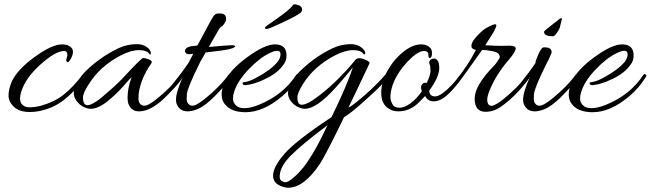

<svg xmlns="http://www.w3.org/2000/svg" viewBox="-20 -499 3050 900"><path d="M291 -220 296 -240Q296 -260 281 -260Q240 -260 169 -196Q98 -132 79 -67Q74 -50 74 -36.5Q74 -23 80 -14Q92 4 117 4Q142 4 171 -3Q235 -21 277.5 -54.5Q320 -88 367 -148Q371 -153 376.5 -151Q382 -149 382 -145.5Q382 -142 379 -135Q331 -70 278.5 -29.5Q226 11 157 23Q137 26 120 26Q71 26 45.5 2Q20 -22 20 -51Q20 -80 34 -114Q59 -171 141 -231Q223 -291 271 -291Q283 -291 294 -288Q322 -278 322 -256Q322 -241 311 -222Q300 -203 294.5 -208.5Q289 -214 291 -220Z M405 11Q389 11 370.5 1.5Q352 -8 339 -25.5Q326 -43 326 -63Q326 -83 335 -101Q355 -143 399.5 -182.5Q444 -222 492 -250Q540 -278 568 -285Q596 -292 622.5 -292Q649 -292 668 -278.5Q687 -265 687 -250Q687 -245 686 -244Q685 -243 681 -245Q669 -264 631.5 -264Q594 -264 546.5 -239.5Q499 -215 457 -178Q422 -145 395.5 -103.5Q369 -62 369 -43Q369 -6 390 -6Q411 -6 454 -40Q525 -100 551 -128Q643 -227 650 -227Q662 -227 679 -220Q696 -213 690 -203Q639 -131 630 -58Q629 -49 629 -35Q629 -21 637 -12Q652 4 678 -10Q704 -24 750.5 -66Q797 -108 825 -148Q829 -153 834 -150.5Q839 -148 839 -146Q839 -131 791.5 -80.5Q744 -30 719 -12Q672 23 632 23Q594 23 581 -15Q578 -27 578 -42Q578 -87 597 -137Q593 -135 560 -97Q527 -59 483.5 -24Q440 11 405 11Z M972 -280Q1049 -287 1065.5 -287Q1082 -287 1082 -282Q1082 -276 1058.5 -269.5Q1035 -263 944 -253Q939 -244 932 -232Q917 -208 916 -203Q859 -89 856 -58Q855 -49 855 -35Q855 -21 863 -12Q877 4 903 -10Q929 -24 975.5 -66Q1022 -108 1051 -148Q1055 -153 1061 -150Q1076 -143 1009 -71Q945 -2 902 14Q877 23 860 23Q820 23 807 -15Q805 -22 805 -32Q805 -67 837 -138Q832 -127 798 -88Q789 -78 784 -88Q783 -90 783 -93.5Q783 -97 787 -102Q836 -163 864 -205Q864 -206 886 -247Q876 -245 865.5 -245Q855 -245 850 -251.5Q845 -258 849 -267Q856 -283 902 -285Q903 -287 906 -287L956 -380Q960 -388 965 -396.5Q970 -405 972.5 -409.5Q975 -414 978 -419Q981 -424 983 -426Q985 -428 987 -430Q991 -436 1010.5 -436Q1030 -436 1037 -425Q1040 -421 1040 -411.5Q1040 -402 1033 -390.5Q1026 -379 1018 -374Q1010 -369 1007 -363L959 -279Z M1269 -291Q1323 -291 1323 -239Q1323 -212 1308 -195Q1283 -158 1227 -130.5Q1171 -103 1132 -100Q1118 -99 1117 -108Q1116 -112 1119.5 -113Q1123 -114 1125 -114Q1148 -116 1184 -136Q1251 -172 1282 -210Q1295 -228 1295 -244.5Q1295 -261 1279 -261Q1266 -261 1244 -250Q1197 -228 1145 -173.5Q1093 -119 1077 -67Q1072 -51 1072 -35.5Q1072 -20 1085 -6Q1098 8 1125 8Q1155 8 1194 -8Q1307 -54 1368 -147Q1374 -155 1379 -150Q1387 -147 1380 -138Q1350 -88 1304 -49Q1215 27 1131 27Q1059 27 1030 -16Q1019 -33 1019 -57Q1019 -81 1032 -114Q1057 -171 1139 -231Q1221 -291 1269 -291ZM1365 -479 1384 -473Q1396 -466 1396 -455Q1396 -446 1389 -439Q1373 -426 1307.5 -395Q1242 -364 1232 -363.5Q1222 -363 1222 -366.5Q1222 -370 1224 -372.5Q1226 -375 1237 -383Q1248 -391 1261.5 -400Q1275 -409 1281.5 -414Q1288 -419 1306 -432Q1340 -457 1355 -477Q1361 -479 1365 -479Z M1331 381Q1323 381 1311 378Q1260 365 1260 324.5Q1260 284 1312.5 223Q1365 162 1534 50Q1606 -97 1634 -183Q1578 -115 1554 -89Q1464 11 1409 11Q1393 11 1374.5 1.5Q1356 -8 1343 -25.5Q1330 -43 1330 -63Q1330 -116 1404 -182Q1448 -222 1496 -250Q1544 -278 1572 -285Q1600 -292 1626 -292Q1652 -292 1672 -278Q1692 -264 1692 -250Q1692 -242 1684 -245Q1673 -264 1635.5 -264Q1598 -264 1550.5 -239.5Q1503 -215 1465 -181.5Q1427 -148 1400.5 -105.5Q1374 -63 1374 -43Q1374 -8 1394 -8Q1422 -8 1480 -54Q1566 -121 1645 -217Q1658 -236 1699 -216Q1715 -208 1712 -202Q1699 -173 1664.5 -101.5Q1630 -30 1613 6Q1636 -6 1691.5 -54.5Q1747 -103 1789 -152Q1811 -178 1811 -160Q1811 -135 1691 -28Q1622 34 1593 50Q1508 225 1479 270Q1404 381 1331 381ZM1515 88Q1395 178 1343 230.5Q1291 283 1291 329Q1291 343 1300 349Q1309 355 1319 355Q1329 355 1348 340Q1367 325 1380.5 310.5Q1394 296 1404 283.5Q1414 271 1426.5 251.5Q1439 232 1446 221Q1453 210 1465.5 186.5Q1478 163 1482.5 154.5Q1487 146 1499.5 120Q1512 94 1515 88Z M1980 -110Q1998 -147 1998 -167Q1998 -187 1993.5 -198.5Q1989 -210 1997.5 -218Q2006 -226 2019 -224Q2039 -219 2039 -179Q2039 -139 1992 -74Q1993 -47 2020 -47Q2047 -47 2102 -105Q2128 -135 2134.5 -144Q2141 -153 2146 -150.5Q2151 -148 2151 -146Q2151 -136 2115 -94Q2058 -24 2014 -24Q1985 -24 1973 -49Q1953 -28 1934 -10Q1895 23 1847 23Q1820 23 1802 10Q1767 -11 1767 -65Q1767 -124 1807 -185Q1830 -221 1861 -248Q1910 -291 1954 -291Q1965 -291 1975 -288Q2005 -278 2005 -250Q2005 -227 1993 -227Q1988 -229 1988 -242Q1988 -260 1968 -260Q1933 -260 1878 -196Q1823 -132 1812 -67Q1810 -56 1810 -42.5Q1810 -29 1819 -11.5Q1828 6 1852.5 6Q1877 6 1906 -16Q1935 -38 1958 -72L1955 -78Q1951 -94 1959 -104Q1967 -114 1980 -110Z M2256 25Q2205 25 2205 -36.5Q2205 -98 2293 -188Q2300 -195 2303 -199L2310 -209Q2324 -228 2323 -233L2320 -242Q2316 -254 2287 -259.5Q2258 -265 2240 -265Q2150 -138 2136 -120Q2122 -102 2117 -105Q2112 -108 2112 -112Q2112 -116 2118 -124Q2172 -190 2211 -265Q2199 -267 2193 -273.5Q2187 -280 2192 -295.5Q2197 -311 2222.5 -337Q2248 -363 2267 -372Q2286 -381 2291 -383Q2296 -385 2302 -385Q2314 -385 2294 -349L2255 -287Q2300 -284 2332 -284L2367 -285Q2384 -285 2392 -280.5Q2400 -276 2396 -265Q2389 -246 2361 -214Q2301 -144 2271 -65Q2264 -46 2264 -32Q2264 -3 2285 -3Q2292 -3 2311.5 -14Q2331 -25 2377 -66.5Q2423 -108 2451 -148Q2455 -153 2460.5 -150.5Q2466 -148 2466 -145.5Q2466 -143 2464 -140Q2449 -113 2410 -71Q2371 -29 2334 -3Q2298 25 2256 25Z M2535 -277Q2560 -277 2565 -261Q2567 -252 2562.5 -243.5Q2558 -235 2556 -230Q2554 -225 2553 -222Q2548 -212 2543 -203Q2486 -89 2483 -58Q2482 -49 2482 -35Q2482 -21 2490 -12Q2504 4 2530 -10Q2556 -24 2602.5 -66Q2649 -108 2678 -148Q2682 -153 2687 -150.5Q2692 -148 2692 -145.5Q2692 -143 2690 -140Q2675 -113 2636 -71Q2572 -2 2529 14Q2504 23 2487 23Q2447 23 2434 -15Q2432 -22 2432 -32Q2432 -67 2464 -138Q2459 -127 2425 -88Q2416 -78 2411 -88Q2410 -90 2410 -93.5Q2410 -97 2414 -102Q2463 -163 2491 -205Q2489 -210 2493 -218Q2513 -274 2528 -277Q2531 -277 2535 -277ZM2614 -410 2606 -378Q2606 -369 2593 -349Q2580 -329 2573 -329Q2530 -329 2530 -350Q2530 -354 2573 -387L2590 -400Q2606 -414 2610 -414Q2614 -414 2614 -410Z M2896 -291Q2950 -291 2950 -239Q2950 -212 2935 -195Q2910 -158 2854 -130.5Q2798 -103 2759 -100Q2745 -99 2744 -108Q2743 -112 2746.5 -113Q2750 -114 2752 -114Q2775 -116 2811 -136Q2878 -172 2909 -210Q2922 -228 2922 -244.5Q2922 -261 2906 -261Q2893 -261 2871 -250Q2824 -228 2772 -173.5Q2720 -119 2704 -67Q2699 -51 2699 -35.5Q2699 -20 2712 -6Q2725 8 2752 8Q2782 8 2821 -8Q2934 -54 2995 -147Q3001 -155 3006 -150Q3010 -148 3010 -145Q3010 -142 3007 -138Q2977 -88 2931 -49Q2842 27 2758 27Q2686 27 2657 -16Q2646 -33 2646 -57Q2646 -81 2659 -114Q2684 -171 2766 -231Q2848 -291 2896 -291Z"/></svg>

Font: Allura
Style: Regular
Weight: 400
Designer: Robert E. Leuschke
Foundry: Robert E. Leuschke
Version: Version 1.004